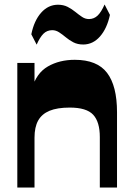

<svg xmlns="http://www.w3.org/2000/svg" viewBox="-20 -834 593 854"><path d="M424 0V-224.3Q424 -291.8 394.5 -323.6Q365 -355.5 290.3 -355.5Q234.8 -355.5 200.4 -341.3Q166 -327 149.7 -297.8Q133.5 -268.5 133.5 -221.8V0H57V-554H133.5V-424.7L122.2 -439.5Q141.5 -508.7 192.9 -538.4Q244.2 -568 312.5 -568Q412 -568 456.2 -510Q500.5 -452 500.5 -334.8V0ZM143 -635.5 119.3 -681.5Q131.7 -742.2 163 -777.5Q194.2 -812.7 237.7 -813Q262.2 -813 281 -803.4Q299.7 -793.7 315.1 -781.1Q330.5 -768.5 344.9 -758.9Q359.2 -749.2 376 -749.2Q398.5 -749.5 414.5 -765Q430.5 -780.5 445.2 -814L469 -767.7Q456 -707.5 424.9 -671.9Q393.7 -636.3 350.5 -636Q325.5 -636 306.7 -645.6Q288 -655.3 273 -667.9Q258 -680.5 243.2 -690.1Q228.5 -699.8 212.2 -699.8Q188.7 -699.5 173.2 -684Q157.7 -668.5 143 -635.5Z"/></svg>

Font: Savate ExtraLight
Style: Regular
Weight: 200
Designer: Max Esnée
Foundry: Plomb Type
Version: Version 2.000